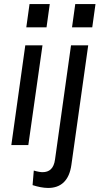

<svg xmlns="http://www.w3.org/2000/svg" viewBox="-20 -717 492 949"><path d="M36 0H120L190 -493H105ZM110 -582H210L226 -697H126ZM141 198C166 206 193 212 218 212C279 212 322 178 333 97L416 -493H331L252 71C246 116 224 134 190 134C182 134 167 132 147 126ZM336 -582H436L452 -697H352Z"/></svg>

Font: HK Grotesk
Style: Italic
Weight: 400
Italic angle: -16°
Designer: Alfredo Marco Pradil
Foundry: Hanken Design Co.
Version: Version 3.001;FEAKit 1.0